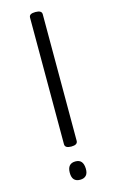

<svg xmlns="http://www.w3.org/2000/svg" viewBox="-167 -1209 773 1285"><g transform="rotate(-15 219.0 -567.0)"><path d="M220 -216Q176 -216 176 -244V-1121Q176 -1135 187 -1141.5Q198 -1148 220 -1148Q264 -1148 264 -1121V-244Q264 -230 253 -223Q242 -216 220 -216ZM220 14Q192 14 178 -1.5Q164 -17 164 -49Q164 -81 178 -97Q192 -113 220 -113Q247 -113 260.5 -97Q274 -81 275 -49Q276 -17 261.5 -1.5Q247 14 220 14Z"/></g></svg>

Font: Playwrite CL
Style: Regular
Weight: 400
Designer: Veronika Burian, José Scaglione
Foundry: TypeTogether
Version: Version 1.002